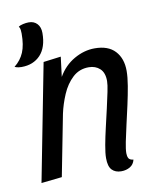

<svg xmlns="http://www.w3.org/2000/svg" viewBox="-81 -756 697 840"><g transform="rotate(-10 267.5 -336.0)"><path d="M390 20Q364 20 349 4.5Q334 -11 334 -48Q334 -70 340.5 -105.5Q347 -141 356.5 -181.5Q366 -222 375 -261.5Q384 -301 390.5 -332.5Q397 -364 397 -380Q397 -417 377.5 -435Q358 -453 328 -453Q286 -453 256.5 -425.5Q227 -398 209 -356Q191 -314 182 -272L129 0L37 10L138 -510L216 -520L205 -432Q232 -479 276.5 -504.5Q321 -530 368 -530Q428 -530 458.5 -497Q489 -464 489 -409Q489 -381 482.5 -342.5Q476 -304 466.5 -261Q457 -218 447.5 -177Q438 -136 431.5 -103.5Q425 -71 425 -54Q425 -41 429.5 -32Q434 -23 451 -21Q446 0 429 10Q412 20 390 20ZM39 -505Q34 -505 26 -506Q18 -507 9 -511Q38 -534 51.5 -566Q65 -598 65 -649Q65 -657 64 -665.5Q63 -674 58 -681Q65 -686 78.5 -689Q92 -692 104 -692Q127 -692 141 -677Q155 -662 155 -636Q155 -604 147 -579.5Q139 -555 123.5 -538.5Q108 -522 87 -513.5Q66 -505 39 -505Z"/></g></svg>

Font: Sansita Swashed Light
Style: Regular
Weight: 300
Designer: Pablo Cosgaya
Foundry: Omnibus-Type
Version: Version 1.003